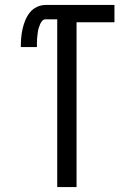

<svg xmlns="http://www.w3.org/2000/svg" viewBox="-20 -755 540 775"><path d="M211 0V-677H164Q156 -677 150.5 -671Q145 -665 142 -657.5Q139 -650 136.5 -642.5Q134 -635 133 -627.5Q132 -620 131 -612Q130 -604 129.5 -596.5Q129 -589 129 -581Q129 -573 129 -565H64Q64 -583 65.5 -601.5Q67 -620 71 -638Q75 -656 82 -673Q89 -690 100.5 -704.5Q112 -719 129 -727Q146 -735 164 -735H442V-665H289V0Z"/></svg>

Font: Moesevka
Style: Regular
Weight: 400
Monospace: yes
Designer: Belleve Invis
Foundry: Belleve Invis
Version: Version 32.5.0; ttfautohint (v1.8.4)